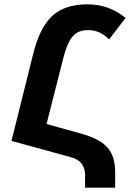

<svg xmlns="http://www.w3.org/2000/svg" viewBox="-20 -744 615 887"><path d="M512 50V123H373V66Q373 33 357.5 12.5Q342 -8 307 -18L33 -93L133 -494Q164 -619 222.5 -671.5Q281 -724 384 -724Q484 -724 560 -661L484 -562Q441 -605 389 -605Q356 -605 335 -592.5Q314 -580 298.5 -549.5Q283 -519 269 -462L195 -171L354 -127Q443 -102 477.5 -61.5Q512 -21 512 50Z"/></svg>

Font: Noto Sans Armenian SmBd Narrow
Style: Regular
Weight: 600
Width: 4
Designer: Monotype Design team
Foundry: Monotype Imaging Inc.
Version: Version 1.000